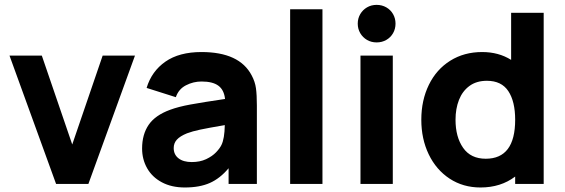

<svg xmlns="http://www.w3.org/2000/svg" viewBox="-20 -774 2378 808"><path d="M352 0H216L20 -540H156L284 -166L412 -540H548Z M1061 -330V0H942V-66Q906 -23 863 -4Q820 15 758 15Q702 15 661.2 -6.8Q620.5 -28.5 599.2 -66Q578 -103.5 578 -149Q578 -208 605.5 -248.5Q633 -289 696 -312Q731 -325 781.5 -334.2Q832 -343.5 927 -357.5Q923 -395.5 899.2 -413.2Q875.5 -431 828 -431Q793.5 -431 762.5 -415Q731.5 -399 720 -365L597 -404Q618 -474 676 -514.5Q734 -555 828 -555Q987.5 -555 1039 -457Q1053.5 -430 1057.2 -402.2Q1061 -374.5 1061 -330ZM926 -247.5Q855.5 -235.5 822.5 -228.5Q789.5 -221.5 767 -213Q737.5 -201 724.2 -186.2Q711 -171.5 711 -151Q711 -123.5 731.2 -107.8Q751.5 -92 787 -92Q821.5 -92 847.5 -104.2Q873.5 -116.5 889.2 -133Q905 -149.5 912 -164Q925 -190.5 926 -247.5Z M1337 0H1201V-735H1337Z M1633 0H1497V-540H1633ZM1485.5 -674.5Q1485.5 -696.5 1496 -714.5Q1506.5 -732.5 1524.5 -743Q1542.5 -753.5 1565 -753.5Q1587.5 -753.5 1605.8 -743Q1624 -732.5 1634.2 -714.5Q1644.5 -696.5 1644.5 -674.5Q1644.5 -652.5 1634.2 -634.5Q1624 -616.5 1605.8 -606Q1587.5 -595.5 1565 -595.5Q1542.5 -595.5 1524.5 -606Q1506.5 -616.5 1496 -634.5Q1485.5 -652.5 1485.5 -674.5Z M2131 -720H2268V0H2148V-31Q2087.5 15 2002 15Q1929 15 1872.2 -22.2Q1815.5 -59.5 1784.2 -124.5Q1753 -189.5 1753 -270Q1753 -352 1784.8 -417Q1816.5 -482 1874.8 -518.5Q1933 -555 2009 -555Q2078.5 -555 2131 -522ZM2148 -270Q2148 -347 2119.2 -390.5Q2090.5 -434 2029 -434Q1985 -434 1955.5 -412.2Q1926 -390.5 1911.5 -353.5Q1897 -316.5 1897 -270Q1897 -197.5 1929 -151.8Q1961 -106 2024 -106Q2148 -106 2148 -270Z"/></svg>

Font: Hauora ExtraBold
Style: Regular
Weight: 800
Designer: Wayne Shih
Foundry: WCYS
Version: Version 1.001